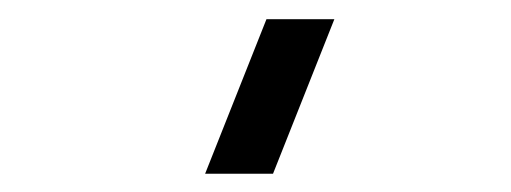

<svg xmlns="http://www.w3.org/2000/svg" viewBox="-20 -988 546 205"><path d="M271.5 -802.5 337 -967.5H264.5L199 -802.5Z"/></svg>

Font: Eudonet Medium
Style: Regular
Weight: 500
Designer: Mikhail Sharanda
Foundry: Mikhail Sharanda
Version: Version 4.503;Glyphs 3.1.2 (3151)